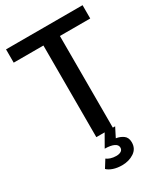

<svg xmlns="http://www.w3.org/2000/svg" viewBox="-240 -876 1066 1220"><g transform="rotate(-30 293.0 -266.5)"><path d="M230.5 0V-672.5H12.5V-770H574V-672.5H351.5V0ZM284.5 237Q248.5 237 220.5 227.5Q192.5 218 177 202.5L212 146.5Q222 155 240.5 161Q259 167 282 167Q303.5 167 316.8 158.5Q330 150 330 133.5Q330 112.5 306.2 101.5Q282.5 90.5 240 90L291.5 0H368.5L334 68Q364 72.5 386.8 89Q409.5 105.5 409.5 141Q409.5 187.5 372 212.2Q334.5 237 284.5 237Z"/></g></svg>

Font: Junction SemiBold
Style: Regular
Weight: 600
Designer: Caroline Hadilaksono
Foundry: Caroline Hadilaksono, Tyler Finck, The League of Moveable Type
Version: Version 2.000; ttfautohint (v1.8.3)